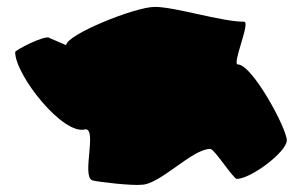

<svg xmlns="http://www.w3.org/2000/svg" viewBox="-20 -579 876 557"><path d="M24 -428C24 -361 164 -184 228 -204C262 -204 217 -70 247 -56C269 -50 367 -40 390 -43C444 -43 537 -147 590 -147C602 -147 657 -60 667 -60C707 -60 812 -138 812 -172C812 -206 712 -392 670 -392C652 -392 708 -516 688 -516C622 -516 489 -559 429 -559C371 -559 172 -478 172 -448L123 -469C113 -479 24 -434 24 -428Z"/></svg>

Font: Alpina
Style: Regular
Weight: 400
Version: Version 0.9